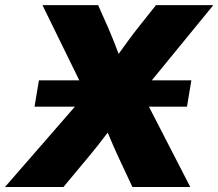

<svg xmlns="http://www.w3.org/2000/svg" viewBox="-58 -748 873 768"><path d="M80.1 -321.3 97.7 -426.8H707.5L689.9 -321.3ZM-38.1 0 349.1 -444.8 324.2 -293.9 111.8 -727.5H334.5L376.5 -632.8Q388.2 -606 398.4 -579.8Q408.7 -553.7 418 -528.6Q427.2 -503.4 437 -479H377.4Q396 -503.4 413.8 -528.6Q431.6 -553.7 450.7 -579.8Q469.7 -606 490.7 -632.8L565.9 -727.5H795.4L450.2 -305.7L473.1 -446.8L703.1 0H471.7L413.1 -125Q403.3 -146.5 395 -165.5Q386.7 -184.6 379.2 -202.6Q371.6 -220.7 363.3 -239.3H389.6Q375 -220.7 361.3 -202.6Q347.7 -184.6 332.8 -165.5Q317.9 -146.5 299.8 -125L195.8 0Z"/></svg>

Font: Inter 28pt Black
Style: Italic
Weight: 900
Italic angle: -9.3988°
Designer: Rasmus Andersson
Foundry: rsms
Version: Version 4.001;git-66647c0bb